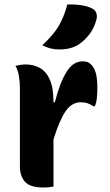

<svg xmlns="http://www.w3.org/2000/svg" viewBox="-20 -834 490 858"><path d="M219 0Q195 4 175 4Q114 4 91.5 -22Q69 -48 69 -89V-441Q69 -466 64.5 -494Q60 -522 49 -540Q60 -542 71.5 -544Q83 -546 94 -546Q130 -546 158 -530.5Q186 -515 202.5 -478.5Q219 -442 219 -377H225Q248 -466 277.5 -513Q307 -560 349 -560Q361 -560 370 -557Q379 -554 388 -545Q401 -532 408 -508Q415 -484 415 -440Q415 -418 413 -397.5Q411 -377 404 -359H398Q384 -368 371.5 -372.5Q359 -377 341 -377Q301 -377 273.5 -337.5Q246 -298 219 -211ZM281 -814Q316 -815 344.5 -810.5Q373 -806 392 -796Q406 -789 410.5 -775.5Q415 -762 411 -747Q401 -708 379 -680Q357 -652 331 -635Q297 -613 245 -613Q203 -613 169 -632Q216 -675 240.5 -715Q265 -755 281 -814Z"/></svg>

Font: Recursive Sn Csl St XBd
Style: Regular
Weight: 800
Version: Version 1.085;hotconv 1.1.0;makeotfexe 2.6.0; ttfautohint (v